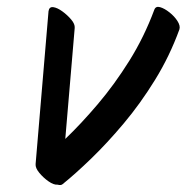

<svg xmlns="http://www.w3.org/2000/svg" viewBox="-20 -494 535 550"><path d="M194 -414 167 -96Q212 -139 260 -195.5Q308 -252 350.5 -320Q393 -388 422 -466Q426 -477 438.5 -473.5Q451 -470 465.5 -458.5Q480 -447 488.5 -433.5Q497 -420 494 -410Q466 -333 424 -265Q382 -197 334.5 -140.5Q287 -84 241.5 -40Q196 4 160 33Q155 38 145 35Q134 36 119 25.5Q104 15 92.5 1Q81 -13 82 -24L119 -462Q121 -475 132.5 -473.5Q144 -472 158.5 -461.5Q173 -451 184 -438Q195 -425 194 -414Z"/></svg>

Font: Story Script
Style: Regular
Weight: 400
Designer: Lana Roulhac, Ben Buysse
Version: Version 1.000; ttfautohint (v1.8.4.7-5d5b)